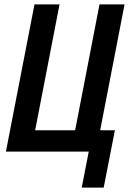

<svg xmlns="http://www.w3.org/2000/svg" viewBox="-20 -690 590 874"><path d="M352 164 384 0H7L137 -670H251L140 -97H322L433 -670H547L436 -97H503L452 164Z"/></svg>

Font: Lode Term
Style: Bold Italic
Weight: 700
Italic angle: -11°
Monospace: yes
Designer: Belleve Invis
Foundry: Belleve Invis
Version: Version 29.2.0